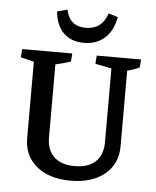

<svg xmlns="http://www.w3.org/2000/svg" viewBox="-49 -693 603 744"><g transform="rotate(5 252.0 -321.5)"><path d="M252.9 8.3Q169.9 8.3 120.6 -32.2Q71.3 -72.8 71.3 -141.1L155.3 -151.4Q155.3 -102.5 183.6 -75.9Q211.9 -49.3 264.2 -49.3Q316.4 -49.3 344.7 -75.9Q373 -102.5 373 -151.4L434.6 -141.1Q434.6 -72.8 385.3 -32.2Q335.9 8.3 252.9 8.3ZM71.3 -141.1V-476.6H155.3V-151.4ZM71.3 -401.4V-469.7L78.6 -437L19.5 -451.2L22 -483.4H216.8L214.4 -452.1Q203.1 -447.8 185.1 -442.9Q167 -438 144 -433.1L155.3 -469.7V-401.4ZM434.6 -141.1 373 -151.4V-476.6H434.6ZM373 -401.4V-469.7L382.3 -437L309.6 -451.2L312 -483.4H484.4L481.9 -452.1Q459.5 -441.4 425.3 -433.1L434.6 -469.7V-401.4ZM257.8 -528.3Q208 -528.3 178.5 -557.4Q148.9 -586.4 144 -640.6L183.6 -650.9Q196.8 -586.9 259.8 -586.9Q322.8 -586.9 343.8 -649.9L380.4 -639.2Q370.6 -585.9 338.9 -557.1Q307.1 -528.3 257.8 -528.3Z"/></g></svg>

Font: Markazi Text
Style: Regular
Weight: 400
Designer: Borna Izadpanah (Arabic designer), Fiona Ross (Arabic design director) and Florian Runge (Latin designer)
Foundry: Borna Izadpanah and Florian Runge
Version: Version 1.000